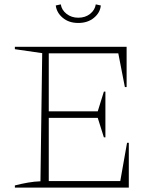

<svg xmlns="http://www.w3.org/2000/svg" viewBox="-20 -858 716 878"><path d="M561 -205H569V0H48V-10Q79 -18 108 -23Q137 -28 165 -29L173 -615L48 -633V-644H559V-460H551L521 -614H203V-349H427L455 -439H462V-230H455L427 -319H203V-30H530ZM338 -753Q295 -753 267 -776.5Q239 -800 235 -833L258 -838Q262 -812 284.5 -794.5Q307 -777 338 -777Q370 -777 392 -794.5Q414 -812 418 -838L441 -833Q438 -800 409.5 -776.5Q381 -753 338 -753Z"/></svg>

Font: Piazzolla Thin
Style: Regular
Weight: 100
Designer: Juan Pablo del Peral
Foundry: Huerta Tipografica
Version: Version 1.330